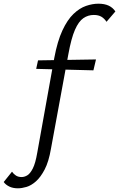

<svg xmlns="http://www.w3.org/2000/svg" viewBox="-154 -731 645 1040"><path d="M-57 289Q-84 289 -103.5 279.5Q-123 270 -134 255L-89 199Q-80 212 -67.5 220Q-55 228 -37 228Q-22 228 -6.5 219Q9 210 23.5 182Q38 154 48 95L140 -417Q157 -508 184 -566Q211 -624 244 -655.5Q277 -687 312 -699Q347 -711 379 -711Q412 -711 434.5 -700.5Q457 -690 471 -669L423 -613Q411 -631 395 -640.5Q379 -650 354 -650Q323 -650 297.5 -632.5Q272 -615 252 -569.5Q232 -524 216 -436L122 75Q110 145 88 187Q66 229 40.5 251.5Q15 274 -10.5 281.5Q-36 289 -57 289ZM42 -358 52 -404 366 -409 352 -350Z"/></svg>

Font: Ysabeau Infant Medium
Style: Italic
Weight: 500
Italic angle: -12°
Designer: Christian Thalmann (Catharsis Fonts)
Version: Version 2.001;gftools[0.9.30]; featfreeze: ss01,ss02,lnum